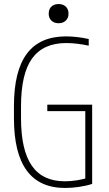

<svg xmlns="http://www.w3.org/2000/svg" viewBox="-20 -920 540 950"><path d="M302 10Q49 10 49 -335V-395Q49 -569 113 -654.5Q177 -740 307 -740Q334 -740 363 -736.5Q392 -733 419 -727V-694Q392 -700 363 -703.5Q334 -707 308 -707Q194 -707 139 -631Q84 -555 84 -394V-336Q84 -177 137.5 -100Q191 -23 301 -23Q330 -23 361.5 -28Q393 -33 420 -42L402 -25V-370H214V-402H436V-10Q405 0 369.5 5Q334 10 302 10ZM270 -805Q248 -805 234.5 -818Q221 -831 221 -852Q221 -875 234.5 -887.5Q248 -900 270 -900Q292 -900 305.5 -887.5Q319 -875 319 -852Q319 -831 305.5 -818Q292 -805 270 -805Z"/></svg>

Font: M PLUS 1 Code ExtraLight
Style: Regular
Weight: 250
Designer: Coji Morishita
Foundry: UNDERFOREST DESIGN
Version: Version 1.002